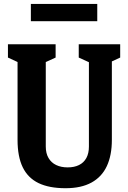

<svg xmlns="http://www.w3.org/2000/svg" viewBox="-20 -958 660 989"><path d="M70.4 -237.4V-673.3L103.2 -623.4L20.9 -661.5V-730H266.5V-661.5L183 -623.4L215.8 -674.6V-203.2Q215.8 -168.1 230 -144Q244.2 -119.8 269.6 -107.8Q295 -95.7 328.8 -95.8Q362.6 -95.8 387 -107.9Q411.5 -119.9 424.8 -144Q438 -168.1 438 -203.2V-674.6L469.1 -623.4L385.6 -661.5V-730H599.1V-661.5L516.8 -623.4L556.2 -679.2V-237.4Q556.2 -158.2 530.4 -102.5Q504.5 -46.9 451.4 -17.7Q398.3 11.5 317.9 11.5Q233.3 11.5 178.7 -14.8Q124.1 -41.1 97.2 -96.1Q70.4 -151.1 70.4 -237.4ZM139 -937.6H481V-848.8H139Z"/></svg>

Font: Monaspace Xenon Var
Style: Regular
Weight: 400
Designer: Riley Cran and the Lettermatic Team
Version: Version 1.000 (Monaspace Xenon Var)